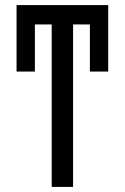

<svg xmlns="http://www.w3.org/2000/svg" viewBox="-20 -734 490 754"><path d="M183 0V-638H117V-453H45V-714H405V-453H333V-638H267V0Z"/></svg>

Font: Noto Sans ExtraCondensed
Style: Regular
Weight: 400
Width: 2
Designer: Monotype Design Team
Foundry: Monotype Imaging Inc.
Version: Version 2.013; ttfautohint (v1.8.4.7-5d5b)